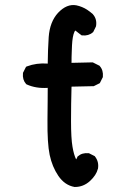

<svg xmlns="http://www.w3.org/2000/svg" viewBox="-20 -742 540 772"><path d="M279.8 9.8Q240.2 2.9 214.4 -35.2Q189.9 -71.3 179.7 -119.1Q169.9 -166 170.9 -259.8Q171.4 -301.3 171.6 -333.5Q171.9 -365.7 171.9 -388.7Q148.4 -387.2 127.4 -390.6Q106.4 -394 87.9 -402.3L85.9 -403.3L84.5 -404.8Q69.8 -421.4 72.3 -447.3V-449.2L73.2 -450.7L83 -470.2L85 -473.6L88.4 -475.1Q127 -489.7 171.9 -486.3Q172.4 -540 175.8 -592.8Q180.2 -654.3 213.4 -690.4Q248.5 -727.5 286.6 -720.7Q298.3 -718.3 309.8 -713.6Q321.3 -709 332 -701.7Q342.8 -694.3 353.5 -685.1V-684.6L354 -684.1Q370.6 -665 366.2 -637.2L365.7 -635.7L365.2 -634.3L355.5 -614.7L354.5 -612.8L353 -611.8Q336.4 -597.2 310.5 -599.6L307.6 -600.1L305.2 -602.1Q301.8 -604.5 298.1 -607.4Q294.4 -610.4 291 -613Q287.6 -615.7 283.7 -618.7Q283.2 -619.1 282.7 -619.1Q280.8 -617.7 278.8 -612.8Q275.4 -605.5 272.9 -592Q270.5 -578.6 269.5 -559.6Q269 -548.3 268.6 -536.6Q268.1 -524.9 267.8 -513.2Q267.6 -501.5 267.6 -489.3L350.6 -491.2H353L355 -490.2L378.4 -478.5L380.4 -477.5L381.3 -476.1Q396 -459.5 393.6 -433.6V-431.6L392.6 -430.2L382.8 -410.6L381.3 -407.7L378.4 -406.2L358.9 -396.5L356.9 -395.5H354.5L267.6 -393.6Q265.6 -322.8 265.6 -255.9Q265.6 -185.5 271.5 -151.9Q276.9 -119.6 286.1 -101.1Q288.6 -104.5 291 -110.4L291.5 -112.3L293.5 -113.8Q310.1 -128.4 335.9 -126H337.9L339.4 -125L358.9 -115.2L360.8 -114.3L362.3 -112.3Q378.4 -91.3 374 -64V-63.5L373.5 -63Q367.2 -37.6 341.8 -14.2Q315.4 9.8 281.2 9.8H280.3Z"/></svg>

Font: NaikaiFont
Style: Bold
Weight: 700
Version: Version 1.89